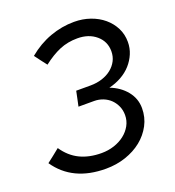

<svg xmlns="http://www.w3.org/2000/svg" viewBox="-131 -812 844 924"><g transform="rotate(-20 291.5 -349.5)"><path d="M517 -206Q517 -159 496 -119.5Q475 -80 439.5 -51.5Q404 -23 356.5 -7Q309 9 255 9Q170 9 107 -21Q44 -51 3 -111Q20 -124 36.5 -137Q53 -150 70 -164Q103 -115 150.5 -92Q198 -69 261 -69Q295 -69 325.5 -79Q356 -89 379 -107Q402 -125 415.5 -149.5Q429 -174 429 -203Q429 -228 419.5 -249Q410 -270 394.5 -285Q379 -300 357.5 -308.5Q336 -317 312 -317H232Q236 -336 240 -354.5Q244 -373 248 -393H321Q354 -393 381.5 -402Q409 -411 429 -427Q449 -443 460.5 -465Q472 -487 472 -514Q472 -564 434.5 -596Q397 -628 339 -628Q289 -628 247.5 -610.5Q206 -593 161 -558Q149 -573 137.5 -588.5Q126 -604 114 -620Q167 -664 227.5 -686Q288 -708 351 -708Q395 -708 433.5 -694.5Q472 -681 500.5 -657Q529 -633 545.5 -600.5Q562 -568 562 -529Q562 -497 550 -468.5Q538 -440 517 -416.5Q496 -393 466.5 -376.5Q437 -360 403 -352Q455 -332 486 -293.5Q517 -255 517 -206Z"/></g></svg>

Font: Rosa Sans
Style: Italic
Weight: 400
Italic angle: -12°
Designer: Pentagram / MCKL
Foundry: Pentagram / MCKL
Version: Version 1.005;September 16, 2019;FontCreator 11.5.0.2425 64-